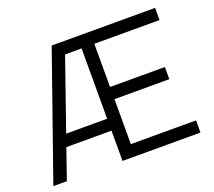

<svg xmlns="http://www.w3.org/2000/svg" viewBox="-121 -881 1161 1042"><g transform="rotate(-20 459.5 -360.0)"><path d="M418.3 0H868.7V-70.3H492V-330H808.7V-400.3H492V-649.7H868.7V-720H418.3ZM441.3 -720H271.3L18.8 0H96.7L333.8 -680.8L299.3 -649.7H441.3ZM130.7 -174.7H472.7V-243.7H130.7Z"/></g></svg>

Font: Vela Sans GX ExtLt
Style: Regular
Weight: 200
Designer: Principal design: Mikhail Sharanda - project Manrope.
Design modification: Ravid Balaliev
Foundry: Mikhail Sharanda
Version: Version 1.001